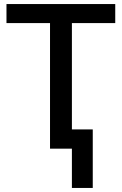

<svg xmlns="http://www.w3.org/2000/svg" viewBox="-20 -734 603 948"><path d="M335 194V0H227V-620H12V-714H549V-620H335V-95H438V194Z"/></svg>

Font: Noto Sans Medium
Style: Regular
Weight: 500
Designer: Monotype Design Team
Foundry: Monotype Imaging Inc.
Version: Version 2.007